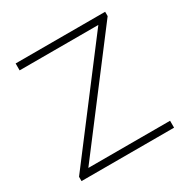

<svg xmlns="http://www.w3.org/2000/svg" viewBox="-129 -655 752 769"><g transform="rotate(-30 247.0 -270.0)"><path d="M34 0V-20L405 -508H41V-540H455V-520L84 -32H462V0Z"/></g></svg>

Font: Encode Sans Exp Th
Style: Regular
Weight: 100
Width: 7
Designer: Multiple Designers
Foundry: Impallari Type
Version: Version 3.002; ttfautohint (v1.8.3) -l 8 -r 50 -G 200 -x 14 